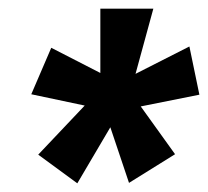

<svg xmlns="http://www.w3.org/2000/svg" viewBox="-20 -761 479 442"><path d="M304 -516 383 -406 277 -340 234 -468 158 -339 68 -405 175 -518 52 -544 98 -651 211 -593V-741H333L292 -591L416 -654L439 -543Z"/></svg>

Font: Fira Sans Condensed SemiBold
Style: Italic
Weight: 600
Width: 3
Italic angle: -8°
Designer: bBox Type GmbH & Carrois Corporate GbR & Edenspiekermann AG
Foundry: bBox Type GmbH & Carrois Corporate GbR & Edenspiekermann AG
Version: Version 4.301